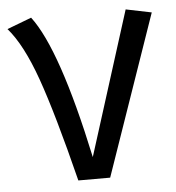

<svg xmlns="http://www.w3.org/2000/svg" viewBox="-46 -578 567 619"><g transform="rotate(-5 237.5 -268.0)"><path d="M-2 -506 77 -536Q160 -427 236 -71L383 -536L466 -519L286 0H183Q128 -220 87 -335.5Q46 -451 -2 -506Z"/></g></svg>

Font: FiraSans
Style: Regular
Weight: 350
Designer: Carrois Corporate & Edenspiekermann AG
Foundry: Carrois Corporate GbR & Edenspiekermann AG
Version: Version 3.106;PS 003.106;hotconv 1.0.70;makeotf.lib2.5.58329